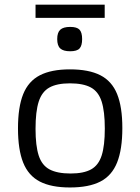

<svg xmlns="http://www.w3.org/2000/svg" viewBox="-20 -808 613 839"><path d="M285.6 11.2Q204.1 11.2 154.1 -14.6Q104 -40.5 81.3 -97.4Q58.6 -154.3 58.6 -247.1Q58.6 -339.8 81.3 -396.5Q104 -453.1 154.1 -479Q204.1 -504.9 285.6 -504.9Q368.2 -504.9 418.5 -479.2Q468.8 -453.6 491.7 -397.2Q514.6 -340.8 514.6 -248.5Q514.6 -155.3 491.7 -97.9Q468.8 -40.5 418.5 -14.6Q368.2 11.2 285.6 11.2ZM288.6 -49.8Q345.7 -49.8 378.2 -67.9Q410.6 -85.9 424.3 -128.7Q438 -171.4 438 -246.1Q438 -321.3 424.1 -364.5Q410.2 -407.7 377 -425.8Q343.8 -443.8 285.6 -443.8Q228.5 -443.8 195.8 -425.5Q163.1 -407.2 149.2 -364Q135.3 -320.8 135.3 -245.1Q135.3 -170.9 149.2 -128.2Q163.1 -85.4 196.8 -67.6Q230.5 -49.8 288.6 -49.8ZM286.6 -584Q256.8 -584 243.4 -596.2Q230 -608.4 230 -637.2Q230 -666 243.4 -678.2Q256.8 -690.4 286.6 -690.4Q316.4 -690.4 327.6 -678.2Q338.9 -666 338.9 -637.2Q338.9 -608.4 327.6 -596.2Q316.4 -584 286.6 -584ZM135.3 -787.6H437.5V-730H135.3Z"/></svg>

Font: Metrophobic
Style: Regular
Weight: 400
Designer: Vernon Adams
Foundry: Vernon Adams
Version: Version 3.200; ttfautohint (v1.8.4.7-5d5b);gftools[0.9.23]